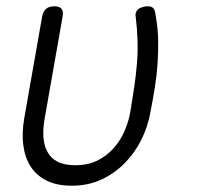

<svg xmlns="http://www.w3.org/2000/svg" viewBox="-20 -580 640 610"><path d="M114 -528Q117 -544 126.5 -552Q136 -560 153 -560Q169 -560 175.5 -552Q182 -544 179 -528L122 -204Q116 -171 118 -144Q120 -117 131 -97Q142 -77 163.5 -66Q185 -55 220 -55Q258 -55 287.5 -69Q317 -83 339 -107Q361 -131 374.5 -161Q388 -191 394 -224Q401 -266 406.5 -303.5Q412 -341 415 -377.5Q418 -414 417 -450.5Q416 -487 411 -528Q411 -530 410.5 -532.5Q410 -535 411 -537Q414 -550 426 -555Q438 -560 449 -560Q458 -560 462.5 -557.5Q467 -555 469.5 -550.5Q472 -546 473 -540.5Q474 -535 475 -528Q482 -488 482.5 -451Q483 -414 480.5 -377Q478 -340 472 -302.5Q466 -265 458 -224Q450 -178 429 -136Q408 -94 376 -61.5Q344 -29 302 -9.5Q260 10 208 10Q160 10 127.5 -6.5Q95 -23 77 -51.5Q59 -80 54 -119Q49 -158 57 -204Z"/></svg>

Font: Maple Mono NL ExtraLight
Style: Italic
Weight: 275
Italic angle: -10°
Monospace: yes
Designer: subframe7536
Version: Version 7.000